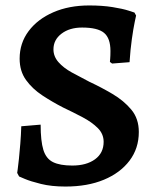

<svg xmlns="http://www.w3.org/2000/svg" viewBox="-20 -672 577 704"><path d="M220 12Q169 12 130.5 2.5Q92 -7 71 -16Q50 -25 50 -25L43 -38Q43 -38 45 -52Q47 -66 49.5 -90.5Q52 -115 54.5 -145.5Q57 -176 58 -209L129 -215Q129 -155 139 -122.5Q149 -90 174.5 -77.5Q200 -65 245 -65Q297 -65 328.5 -88Q360 -111 360 -152Q360 -181 338.5 -202.5Q317 -224 283 -242Q249 -260 211 -278Q172 -298 135.5 -322Q99 -346 75.5 -378.5Q52 -411 52 -457Q52 -514 85 -558Q118 -602 175.5 -627Q233 -652 307 -652Q355 -652 392.5 -646Q430 -640 451.5 -633Q473 -626 473 -626L479 -615Q479 -615 474 -591.5Q469 -568 463.5 -529Q458 -490 455 -444L391 -439L383 -445Q383 -445 384 -456.5Q385 -468 385 -485Q385 -532 361.5 -551.5Q338 -571 281 -571Q235 -571 205.5 -548.5Q176 -526 176 -491Q176 -465 194.5 -444Q213 -423 243 -406.5Q273 -390 308 -372Q351 -352 392.5 -327.5Q434 -303 461.5 -270Q489 -237 489 -188Q489 -128 455 -83Q421 -38 361 -13Q301 12 220 12Z"/></svg>

Font: Alegreya SemiBold
Style: Regular
Weight: 600
Designer: Juan Pablo del Peral
Foundry: Huerta Tipografica
Version: Version 2.009